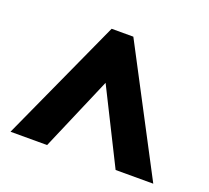

<svg xmlns="http://www.w3.org/2000/svg" viewBox="-89 -823 750 690"><g transform="rotate(20 286.0 -478.0)"><path d="M13 -242H153L274 -524L415 -242H559L311 -714H228Z"/></g></svg>

Font: Noto Sans Kannada Black
Style: Regular
Weight: 900
Designer: Jelle Bosma - Monotype Design Team
Foundry: Monotype Imaging Inc.
Version: Version 2.005